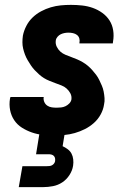

<svg xmlns="http://www.w3.org/2000/svg" viewBox="-20 -548 540 788"><path d="M202 8Q178 8 155 5.5Q132 3 110.5 -4.5Q89 -12 70 -24Q51 -36 38.5 -54.5Q26 -73 21.5 -96Q17 -119 21 -143L23 -150H160L159 -148Q158 -138 162 -129Q166 -120 174 -114.5Q182 -109 192 -107.5Q202 -106 212 -106Q221 -106 230.5 -107Q240 -108 248.5 -112Q257 -116 264 -123Q271 -130 273 -139Q275 -153 269 -164.5Q263 -176 253.5 -184.5Q244 -193 232 -197.5Q220 -202 208 -206.5Q196 -211 183.5 -216Q171 -221 160.5 -227.5Q150 -234 140.5 -242.5Q131 -251 122.5 -260Q114 -269 107 -279.5Q100 -290 93.5 -301Q87 -312 82.5 -324Q78 -336 75 -348.5Q72 -361 72 -374.5Q72 -388 74 -402Q78 -422 88 -441.5Q98 -461 113.5 -476Q129 -491 148.5 -501.5Q168 -512 188.5 -518Q209 -524 229.5 -526Q250 -528 271 -528Q294 -528 317 -525.5Q340 -523 361 -515.5Q382 -508 400 -495Q418 -482 429.5 -464Q441 -446 444.5 -423.5Q448 -401 444 -378L443 -370H306V-372Q308 -382 305.5 -390.5Q303 -399 296 -404.5Q289 -410 279.5 -412Q270 -414 261 -414Q253 -414 245 -412.5Q237 -411 229.5 -407.5Q222 -404 216 -397Q210 -390 209 -382Q207 -368 213 -356Q219 -344 228 -336Q237 -328 249 -323Q261 -318 273.5 -313.5Q286 -309 297.5 -304Q309 -299 320 -292.5Q331 -286 340.5 -278Q350 -270 358.5 -260.5Q367 -251 374.5 -241Q382 -231 387.5 -219.5Q393 -208 398 -196.5Q403 -185 405.5 -172Q408 -159 409 -145.5Q410 -132 407 -119Q404 -98 393 -78Q382 -58 365 -43Q348 -28 328 -18Q308 -8 287 -2Q266 4 244.5 6Q223 8 202 8ZM57 220 72 134H172Q177 134 182.5 133.5Q188 133 193 130.5Q198 128 201.5 123.5Q205 119 206 114Q207 108 206 102Q205 96 201 92Q197 88 191.5 86.5Q186 85 180 85H128L159 -106H263L237 52Q248 57 258 64.5Q268 72 273.5 82.5Q279 93 280.5 106Q282 119 280 132Q277 152 265 170.5Q253 189 235.5 200.5Q218 212 197.5 216Q177 220 157 220Z"/></svg>

Font: Iosevka Term Curly Hv Obl
Style: Regular
Weight: 900
Italic angle: -9°
Designer: Belleve Invis
Foundry: Belleve Invis
Version: Version 32.3.0